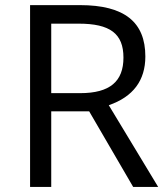

<svg xmlns="http://www.w3.org/2000/svg" viewBox="-20 -734 658 754"><path d="M330.1 -296.9 502.9 0H601.1L407.2 -320.8C502.9 -354 550.8 -418 550.8 -512.2C550.8 -647 469.2 -713.9 293.9 -713.9H98.1V0H181.2V-296.9ZM181.2 -641.1H289.1C412.1 -641.1 464.8 -602.1 464.8 -507.8C464.8 -414.6 412.1 -368.2 294.9 -368.2H181.2Z"/></svg>

Font: Samim
Style: Regular
Weight: 400
Foundry: DejaVu fonts team - Redesigned by Saber Rastikerdar
Version: Version 4.0.5